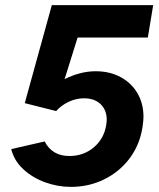

<svg xmlns="http://www.w3.org/2000/svg" viewBox="-20 -720 621 752"><path d="M24 -136 155 -166Q184 -109 252 -109Q307 -109 347 -142.5Q387 -176 396 -230Q398 -244 398 -251Q398 -289 374 -312Q350 -335 309 -335Q277 -335 247.5 -320.5Q218 -306 200 -285L77 -316L183 -700H580L559 -573H284L233 -410Q295 -441 355 -441Q409 -441 451.5 -418.5Q494 -396 518 -355.5Q542 -315 542 -262Q542 -249 538 -221Q527 -152 487.5 -99.5Q448 -47 388 -17.5Q328 12 258 12Q206 12 156.5 -6Q107 -24 71 -57.5Q35 -91 24 -136Z"/></svg>

Font: Oak Sans
Style: Bold Italic
Weight: 700
Italic angle: -9.5°
Foundry: Erik Kennedy, Walven
Version: Version 1.000